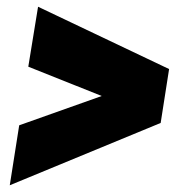

<svg xmlns="http://www.w3.org/2000/svg" viewBox="-20 -562 522 570"><path d="M9 -12 457 -197 482 -357 93 -542 64 -364 282 -277 37 -190Z"/></svg>

Font: Arthouse Owned Black
Style: Italic
Weight: 900
Italic angle: -10°
Designer: Jeremy Tribby
Foundry: Tribby Type
Version: Version 1.000;PS 001.000;hotconv 1.0.88;makeotf.lib2.5.64775